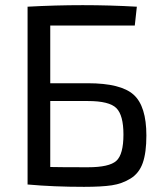

<svg xmlns="http://www.w3.org/2000/svg" viewBox="-20 -716 639 745"><path d="M175 -393H321Q449 -393 498.5 -348.5Q548 -304 548 -190Q548 -124 534 -84Q520 -44 487 -23.5Q454 -3 414 3Q374 9 306 9Q188 9 89 0H87V-690Q195 -696 301 -696Q406 -696 511 -690L503 -617H175ZM175 -324V-68Q213 -67 321 -67Q404 -67 431.5 -92Q459 -117 459 -194Q459 -269 431.5 -296.5Q404 -324 321 -324Z"/></svg>

Font: Exo 2.0
Style: Regular
Weight: 400
Designer: Natanael Gama
Version: Version 1.001;PS 001.001;hotconv 1.0.70;makeotf.lib2.5.58329